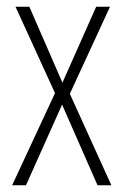

<svg xmlns="http://www.w3.org/2000/svg" viewBox="-20 -549 366 569"><path d="M143 -273 16 0H57L164 -239L269 0H310L187 -271L306 -529H265L165 -304L67 -529H26Z"/></svg>

Font: Noto Sans Myanmar ExtraCondensed ExtraLight
Style: Regular
Weight: 200
Width: 2
Designer: Monotype Design Team
Foundry: Monotype Imaging Inc.
Version: Version 2.107